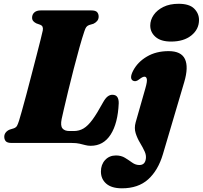

<svg xmlns="http://www.w3.org/2000/svg" viewBox="-20 -755 1071 1014"><path d="M358.5 0H42Q18.5 0 10.5 -9.2Q2.5 -18.5 2.5 -32.5Q2.5 -45.5 10.5 -55.5Q18.5 -65.5 31 -70.5L53.5 -77.5Q65 -82 69.8 -90.5Q74.5 -99 80.5 -117.5Q85 -131.5 95.2 -168Q105.5 -204.5 118.8 -254.2Q132 -304 146 -358Q160 -412 172.8 -461.2Q185.5 -510.5 194.5 -546.2Q203.5 -582 206 -594.5Q210 -617.5 193 -624L172 -631.5Q162.5 -636 156 -643.2Q149.5 -650.5 149.5 -661.5Q149.5 -678.5 161.2 -689.2Q173 -700 195.5 -700H461.5Q485 -700 493 -690.8Q501 -681.5 501 -667.5Q501 -653.5 492.8 -644Q484.5 -634.5 473.5 -629.5L450 -622.5Q441 -619 435.8 -612.2Q430.5 -605.5 425 -588Q414 -555.5 399.2 -502.8Q384.5 -450 369 -390Q353.5 -330 340 -274Q326.5 -218 317.2 -177.8Q308 -137.5 305.5 -126Q298.5 -91 309.8 -77Q321 -63 347 -63H369.5Q398.5 -63 421.5 -76.8Q444.5 -90.5 468.5 -123.2Q492.5 -156 523.5 -213Q536.5 -236.5 548.5 -245.5Q560.5 -254.5 573 -254.5Q592 -254.5 599.8 -242.2Q607.5 -230 607 -209.5Q602.5 -104 564.5 -44.5Q526.5 15 459 15Q443.5 15 430 11.2Q416.5 7.5 400.2 3.8Q384 0 358.5 0ZM883.5 -535.5Q829.5 -535.5 801.5 -560Q773.5 -584.5 773.5 -620Q773.5 -649.5 791.5 -675.8Q809.5 -702 843 -718.5Q876.5 -735 923.5 -735Q980 -735 1005.5 -709.5Q1031 -684 1031 -649.5Q1031 -600.5 990.8 -568Q950.5 -535.5 883.5 -535.5ZM953 -321.5 840.5 59Q815 145 762.5 192.2Q710 239.5 624 239.5Q569.5 239.5 541.2 215Q513 190.5 513 151Q513 114 535.2 90Q557.5 66 592.5 66Q620 66 640.2 78.5Q660.5 91 678.2 103.8Q696 116.5 716 116.5Q742.5 116.5 749 90.5Q754.5 68.5 744.5 46.2Q734.5 24 719.8 -0.2Q705 -24.5 696.5 -51.5Q688 -78.5 696.5 -109L748 -289.5Q758 -324.5 755.5 -337.2Q753 -350 743 -350Q733.5 -350 718 -338Q706 -328.5 698.2 -326.8Q690.5 -325 683 -328.5Q661.5 -339.5 683 -381.5Q707 -427.5 755.8 -456.2Q804.5 -485 870.5 -485Q937 -485 956.8 -443Q976.5 -401 953 -321.5Z"/></svg>

Font: Fraunces 9pt S000 Black
Style: Italic
Weight: 900
Italic angle: -16°
Version: Version 1.000; ttfautohint (v1.8.3)